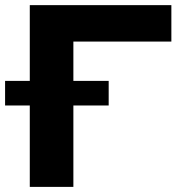

<svg xmlns="http://www.w3.org/2000/svg" viewBox="-35 -731 724 751"><path d="M635.3 -710.9V-568.4H252V0H81.5V-710.9ZM390.1 -414.6V-318.4H-15.1V-414.6Z"/></svg>

Font: Bert Sans Black
Style: Regular
Weight: 900
Designer: Christian Robertson, Adam Twardoch, & Cristiano Sobral
Foundry: Google
Version: Version 12.135;January 10, 2020;FontCreator 12.0.0.2547 64-b